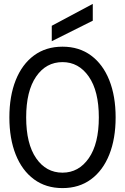

<svg xmlns="http://www.w3.org/2000/svg" viewBox="-20 -951 640 983"><path d="M300 12Q215 12 154 -33Q93 -78 60.5 -159.5Q28 -241 28 -350Q28 -459 60.5 -540.5Q93 -622 154 -667Q215 -712 300 -712Q385 -712 446 -667Q507 -622 539.5 -540.5Q572 -459 572 -350Q572 -241 539.5 -159.5Q507 -78 446 -33Q385 12 300 12ZM300 -67Q383 -67 434.5 -141Q486 -215 486 -350Q486 -485 434.5 -559Q383 -633 300 -633Q216 -633 165 -559Q114 -485 114 -350Q114 -215 165 -141Q216 -67 300 -67ZM245 -740V-819L455 -931V-845Z"/></svg>

Font: DM Mono
Style: Regular
Weight: 400
Designer: Colophon Foundry
Foundry: Colophon Foundry
Version: Version 1.000; ttfautohint (v1.8.2.53-6de2)